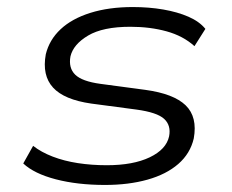

<svg xmlns="http://www.w3.org/2000/svg" viewBox="-20 -517 658 545"><path d="M278 8Q200 8 138.5 -8Q77 -24 46 -53L74 -103Q97 -85 129.5 -72.5Q162 -60 201 -54Q240 -48 283 -48Q358 -48 405 -70.5Q452 -93 460 -130Q466 -161 446 -179.5Q426 -198 367 -206L239 -223Q162 -234 130.5 -268.5Q99 -303 110 -363Q120 -404 152 -434Q184 -464 236.5 -480.5Q289 -497 357 -497Q403 -497 443.5 -490Q484 -483 515 -469.5Q546 -456 563 -435L532 -386Q500 -415 453 -428Q406 -441 350 -441Q272 -441 230 -416Q188 -391 180 -357Q174 -324 193.5 -305Q213 -286 265 -279L392 -262Q473 -251 507 -218Q541 -185 530 -124Q520 -81 486 -51.5Q452 -22 398.5 -7Q345 8 278 8Z"/></svg>

Font: Nunito Sans 10pt Expanded Light
Style: Italic
Weight: 300
Width: 7
Italic angle: -9°
Designer: Vernon Adams
Foundry: Vernon Adams
Version: Version 3.101;gftools[0.9.27]